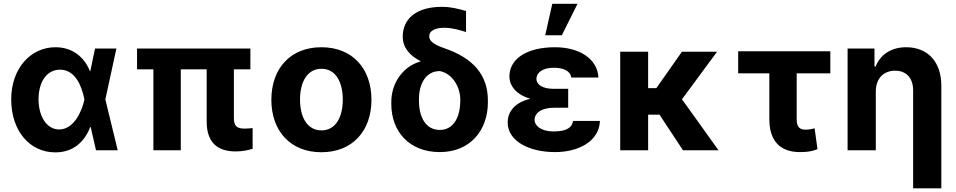

<svg xmlns="http://www.w3.org/2000/svg" viewBox="-20 -806 5128 1030"><path d="M275.2 11.4C373.9 12.1 434.3 -46.9 463.8 -124.3H466.6L495 0H611.5L545.1 -272.7L604.4 -545.5H489.7L464.5 -424.7H462C431.5 -502.5 365.8 -552.6 277.7 -552.6C143.8 -552.6 40.1 -438.6 40.1 -272.7C40.1 -105.8 137.8 10.7 275.2 11.4ZM302.2 -432.2C383.2 -432.2 418.3 -345.9 432.5 -274.1L432.9 -272.7L432.5 -271.3C418.3 -202.8 373.6 -111.5 297.6 -111.5C231.5 -111.5 186.8 -180 186.8 -273.8C186.8 -366.1 230.1 -432.2 302.2 -432.2Z M715.2 -545.5V-433.9H802.9V0H949.9V-433.9H1088.8V-152.7C1089.1 -39.1 1149.1 6.4 1244.7 6.4C1279.8 6.4 1310 0 1335.2 -7.8V-119C1324.2 -117.9 1309.3 -116.1 1292.6 -116.1C1254.3 -116.1 1235.1 -127.1 1234.7 -170.8V-433.9H1323.2V-545.5Z M1435.7 -270.6C1435.7 -102.6 1538.7 10.7 1704.2 10.7C1869.7 10.7 1972.7 -102.6 1972.7 -270.6C1972.7 -439.6 1869.7 -552.6 1704.2 -552.6C1538.7 -552.6 1435.7 -439.6 1435.7 -270.6ZM1589.5 -271.7C1589.5 -366.8 1628.6 -437.1 1704.9 -437.1C1779.8 -437.1 1818.9 -366.8 1818.9 -271.7C1818.9 -176.5 1779.8 -106.5 1704.9 -106.5C1628.6 -106.5 1589.5 -176.5 1589.5 -271.7Z M2339.5 9.9C2502.1 9.9 2597.3 -106.5 2597.3 -257.1V-267C2597.3 -403.8 2519.2 -495.4 2359 -549C2294 -571.7 2282.3 -593 2282.7 -612.2C2282.3 -640.3 2314.6 -657 2363.6 -657C2408.4 -657 2453.8 -642.4 2480.1 -634.2V-747.2C2429.7 -760.7 2399.9 -769.2 2348.7 -769.2C2219.5 -769.2 2140.3 -709.5 2140.6 -609.4C2140.3 -550.4 2178.6 -507.8 2234.7 -478.7L2235.8 -475.9C2151.3 -454.5 2078.8 -368.6 2079.2 -258.5V-248.6C2078.8 -102.3 2174 9.9 2339.5 9.9ZM2227.6 -265.6V-273.8C2227.3 -354 2263.1 -424.7 2339.5 -424.7C2409.4 -411.2 2448.9 -336.3 2449.2 -273.8V-265.6C2448.9 -181.1 2415.5 -109 2339.5 -109C2262.1 -109 2227.3 -180.4 2227.6 -265.6Z M2703.5 -148.4C2703.8 -51.1 2814.6 9.9 2957.7 9.9C3083.1 9.9 3194.2 -47.2 3198.5 -157.3H3054.3C3049 -120.4 3017.4 -100.9 2949.9 -100.9C2884.2 -100.9 2848.4 -130 2847.7 -163C2848.4 -207.4 2897.4 -228 2950.6 -228H3028.1V-329.5H2950.6C2892 -329.5 2858 -350.9 2857.6 -383.5C2858 -414.8 2889.2 -442.5 2949.6 -442.5C3003.2 -442.5 3040.1 -425.8 3044.4 -389.9H3190.3C3185.4 -492.2 3085.6 -552.6 2957 -552.6C2815 -552.6 2713.1 -496.4 2712.7 -395.6C2713.1 -345.9 2749.3 -297.6 2825.6 -276.3C2741.1 -256.4 2703.8 -207.4 2703.5 -148.4ZM2904.8 -616.8H2994L3078.1 -785.5H2942.8Z M3307.2 0H3457V-190.7H3518.1L3643.8 0H3834.5L3638.5 -273.4L3826.7 -528.4H3638.1L3501.1 -333.1H3457V-528.4H3307.2Z M3940 -530.9V-412.6H4107.2V-166.2C4107.2 -47.6 4167.6 9.9 4271.3 9.9C4309.3 9.9 4335.2 6.4 4365.4 -5.7L4350.1 -117.5C4334.5 -114 4323.2 -110.4 4301.1 -110.4C4272.4 -110.4 4253.9 -122.5 4253.9 -165.5V-412.6H4434.3V-530.9Z M4527 0H4678.3V-315.3C4678.3 -385.7 4720.9 -426.8 4781.6 -426.8C4842.7 -426.8 4878.6 -387.1 4878.6 -320.3V204.5H5029.8V-347.3C5029.8 -474.8 4956 -552.6 4841.6 -552.6C4761 -552.6 4702.1 -513.1 4677.6 -449.2H4671.2V-545.5H4527Z"/></svg>

Font: Inter-Hewn
Style: Bold
Weight: 700
Designer: Rasmus Andersson
Foundry: rsms
Version: Version 3.012;git-f93a4a705